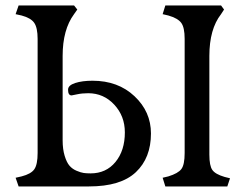

<svg xmlns="http://www.w3.org/2000/svg" viewBox="-20 -670 888 690"><path d="M796.9 0 806.6 -29.3 787.1 -34.2Q753.9 -43.9 743.2 -59.1Q732.4 -74.2 732.4 -114.3V-468.8Q732.4 -565.4 774.4 -619.1L785.2 -635.7L774.4 -650.4H574.2L564.5 -619.1L585 -614.3Q619.1 -604.5 631.3 -587.9Q643.6 -571.3 643.6 -530.3V-120.1Q643.6 -78.1 631.8 -62.5Q620.1 -46.9 585 -36.1L564.5 -31.2L574.2 0ZM299.8 0Q414.1 0 468.3 -51.3Q522.5 -102.5 522.5 -190.4Q522.5 -268.6 463.4 -324.2Q404.3 -379.9 312.5 -379.9Q275.4 -379.9 250 -371.6Q224.6 -363.3 224.6 -347.7Q224.6 -327.1 237.3 -327.1Q239.3 -327.1 257.3 -331.1Q275.4 -335 296.9 -335Q352.5 -335 390.6 -293.9Q428.7 -252.9 428.7 -194.3Q428.7 -128.9 395 -87.9Q361.3 -46.9 305.7 -46.9Q292 -46.9 281.2 -48.3Q270.5 -49.8 255.4 -56.2Q240.2 -62.5 230 -74.2Q219.7 -85.9 212.4 -109.9Q205.1 -133.8 205.1 -166V-468.8Q205.1 -563.5 246.1 -619.1L257.8 -635.7L246.1 -650.4H46.9L36.1 -619.1L57.6 -614.3Q90.8 -605.5 103 -587.9Q115.2 -570.3 115.2 -530.3V-120.1Q115.2 -79.1 103.5 -62Q91.8 -44.9 57.6 -36.1L36.1 -31.2L46.9 0Z"/></svg>

Font: Kurale
Style: Regular
Weight: 400
Version: 1.0; ttfautohint (v1.3)